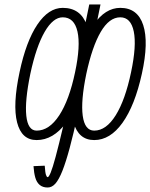

<svg xmlns="http://www.w3.org/2000/svg" viewBox="-20 -820 668 854"><path d="M192 14Q170 14 156.5 2.5Q143 -9 137 -30Q131 -51 129 -81L179 -83Q181 -52 184.5 -42Q188 -32 192 -32Q197 -32 205.5 -52.5Q214 -73 227.5 -123Q241 -173 261.5 -260Q282 -347 310.5 -480Q339 -613 377 -800H427Q396 -646 371 -525.5Q346 -405 326.5 -315Q307 -225 290 -162Q273 -99 257.5 -60Q242 -21 226.5 -3.5Q211 14 192 14ZM399 -197Q329 -197 307 -275.5Q285 -354 316 -499Q345 -636 396.5 -710.5Q448 -785 515 -785Q592 -785 617 -708.5Q642 -632 611 -492Q580 -351 525 -274Q470 -197 399 -197ZM143 -197Q76 -197 56 -275.5Q36 -354 67 -499Q96 -636 146 -710.5Q196 -785 259 -785Q339 -785 366 -708.5Q393 -632 362 -492Q331 -351 274 -274Q217 -197 143 -197ZM143 -239Q199 -239 243.5 -307Q288 -375 314 -499Q339 -617 324.5 -680Q310 -743 259 -743Q216 -743 178.5 -678Q141 -613 115 -492Q90 -371 97 -305Q104 -239 143 -239ZM399 -239Q452 -239 494.5 -307Q537 -375 563 -499Q588 -617 575 -680Q562 -743 515 -743Q466 -743 428 -678Q390 -613 364 -492Q339 -371 348 -305Q357 -239 399 -239Z"/></svg>

Font: Victor Mono Thin
Style: Italic
Weight: 100
Italic angle: -12°
Monospace: yes
Designer: Rune Bjørnerås
Version: Version 1.561;gftools[0.9.30]